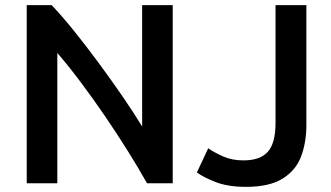

<svg xmlns="http://www.w3.org/2000/svg" viewBox="-20 -713 1288 747"><path d="M84 0V-693H181Q222 -650 269 -591.5Q316 -533 364 -468Q412 -403 456 -339Q500 -275 533 -221V-693H652V0H552Q520 -57 478.5 -123.5Q437 -190 390 -259Q343 -328 295 -392Q247 -456 203 -507V0ZM937 14Q867 14 819.5 -4.5Q772 -23 746 -42L790 -136Q815 -119 849 -104Q883 -89 927 -89Q992 -89 1022 -122.5Q1052 -156 1052 -235V-693H1172V-227Q1172 -159 1151.5 -104.5Q1131 -50 1079.5 -18Q1028 14 937 14Z"/></svg>

Font: Ubuntu Sans SemiBold
Style: Regular
Weight: 600
Designer: Dalton Maag Ltd
Foundry: Dalton Maag Ltd
Version: Version 1.006; ttfautohint (v1.8.4.7-5d5b)